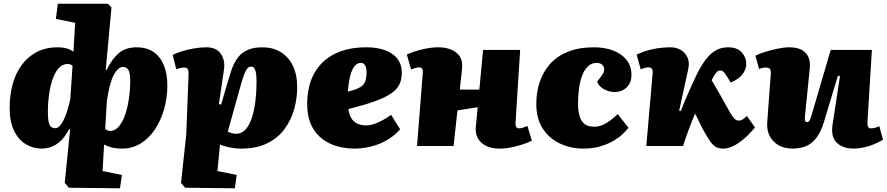

<svg xmlns="http://www.w3.org/2000/svg" viewBox="-20 -787 4780 1035"><path d="M550 -411 555 -410Q584 -470 621 -501Q658 -532 717 -532Q770 -532 806.5 -507.5Q843 -483 862.5 -437.5Q882 -392 882 -326Q882 -259 864.5 -198Q847 -137 815 -89Q783 -41 738 -13.5Q693 14 639 14Q602 14 579 7Q556 0 541 -8L533 135L637 156L627 228L351 225L329 199L358 -89L353 -91Q342 -70 327.5 -50.5Q313 -31 295 -17Q277 -3 254.5 5.5Q232 14 204 14Q159 14 119.5 -9.5Q80 -33 56 -81.5Q32 -130 32 -206Q32 -272 47.5 -330.5Q63 -389 95 -434Q127 -479 176 -505.5Q225 -532 292 -532Q318 -532 339 -526Q360 -520 376 -508L385 -664L281 -685L292 -767H561L581 -747ZM278 -96Q292 -96 305.5 -112Q319 -128 333 -163Q347 -198 359 -253L371 -432Q366 -437 359.5 -439.5Q353 -442 344 -442Q316 -442 295.5 -418.5Q275 -395 262.5 -357Q250 -319 244 -274.5Q238 -230 238 -187Q238 -149 242.5 -129Q247 -109 256 -102.5Q265 -96 278 -96ZM643 -426Q617 -426 594 -384.5Q571 -343 556 -242L547 -91Q553 -87 559.5 -84Q566 -81 574 -81Q600 -81 620.5 -105Q641 -129 654.5 -168Q668 -207 675 -256Q682 -305 682 -355Q682 -381 677.5 -396.5Q673 -412 664.5 -419Q656 -426 643 -426Z M996 -371Q998 -401 993.5 -412Q989 -423 973 -423Q964 -423 951 -420Q938 -417 930 -414L911 -491Q930 -501 960.5 -510.5Q991 -520 1025.5 -526Q1060 -532 1092 -532Q1147 -532 1171 -496.5Q1195 -461 1187 -409L1160 -226L1172 -223L1204 -333Q1215 -370 1226.5 -405.5Q1238 -441 1257 -469.5Q1276 -498 1309 -515Q1342 -532 1395 -532Q1450 -532 1492 -507Q1534 -482 1558 -434Q1582 -386 1582 -316Q1582 -256 1565.5 -197.5Q1549 -139 1513.5 -91Q1478 -43 1420.5 -14.5Q1363 14 1280 14Q1247 14 1216.5 7.5Q1186 1 1166 -8L1152 135L1256 156L1246 228L978 225L956 199L984 -63ZM1333 -428Q1326 -428 1320 -424.5Q1314 -421 1306.5 -408Q1299 -395 1290 -368Q1281 -341 1268 -293L1208 -78Q1220 -71 1232 -68.5Q1244 -66 1253 -66Q1283 -66 1304 -89.5Q1325 -113 1338 -153Q1351 -193 1357 -244Q1363 -295 1363 -348Q1363 -374 1360.5 -389.5Q1358 -405 1354 -413.5Q1350 -422 1344.5 -425Q1339 -428 1333 -428Z M1954 -532Q2042 -532 2094 -496.5Q2146 -461 2146 -395Q2146 -367 2137.5 -342.5Q2129 -318 2106.5 -297.5Q2084 -277 2043.5 -258.5Q2003 -240 1939 -221L1858 -199Q1863 -164 1877 -145Q1891 -126 1911 -118.5Q1931 -111 1951 -111Q1974 -111 1997.5 -119Q2021 -127 2044.5 -140Q2068 -153 2088 -168L2137 -90Q2111 -61 2080 -40.5Q2049 -20 2015.5 -8Q1982 4 1950.5 9Q1919 14 1893 14Q1818 14 1760 -12.5Q1702 -39 1669 -92Q1636 -145 1636 -225Q1636 -325 1675 -393.5Q1714 -462 1785 -497Q1856 -532 1954 -532ZM1956 -397Q1956 -417 1951.5 -428Q1947 -439 1940.5 -443.5Q1934 -448 1925 -448Q1908 -448 1894 -433.5Q1880 -419 1870 -385.5Q1860 -352 1855 -293L1887 -302Q1909 -309 1924.5 -318.5Q1940 -328 1948 -346.5Q1956 -365 1956 -397Z M2555 -209 2446 -192 2425 0H2228L2259 -392Q2261 -408 2256 -416Q2251 -424 2240 -424Q2232 -424 2221.5 -421Q2211 -418 2196 -413L2173 -493Q2184 -499 2212 -508.5Q2240 -518 2275.5 -525Q2311 -532 2344 -532Q2381 -532 2411 -520Q2441 -508 2457.5 -484.5Q2474 -461 2471 -423Q2469 -393 2465 -363.5Q2461 -334 2459 -304H2564L2584 -518H2784L2759 -126Q2758 -111 2763 -103Q2768 -95 2779 -95Q2787 -95 2798 -98.5Q2809 -102 2823 -108L2847 -29Q2836 -22 2807.5 -12Q2779 -2 2743.5 6Q2708 14 2672 14Q2611 14 2575.5 -17.5Q2540 -49 2545 -103Z M3183 -532Q3239 -532 3284.5 -515Q3330 -498 3357 -464.5Q3384 -431 3384 -382Q3384 -342 3358.5 -316.5Q3333 -291 3292 -291Q3266 -291 3238 -305Q3210 -319 3199 -346L3224 -380Q3238 -400 3237 -415Q3236 -430 3225 -439Q3214 -448 3197 -448Q3168 -448 3148 -428Q3128 -408 3116.5 -375Q3105 -342 3100.5 -304Q3096 -266 3096 -229Q3096 -191 3104 -162.5Q3112 -134 3130.5 -119Q3149 -104 3183 -104Q3210 -104 3232.5 -115Q3255 -126 3274.5 -141Q3294 -156 3310 -172L3368 -98Q3359 -86 3339.5 -67Q3320 -48 3290.5 -30Q3261 -12 3219.5 1Q3178 14 3125 14Q3057 14 2999 -13Q2941 -40 2906 -93.5Q2871 -147 2871 -227Q2871 -289 2889 -344Q2907 -399 2944.5 -441.5Q2982 -484 3041 -508Q3100 -532 3183 -532Z M3641 -190 3650 -189Q3658 -211 3668 -234Q3678 -257 3687.5 -279.5Q3697 -302 3706 -321.5Q3715 -341 3722 -356Q3745 -407 3770.5 -446.5Q3796 -486 3828.5 -509Q3861 -532 3904 -532Q3955 -532 3979 -504Q4003 -476 4003 -443Q4003 -413 3982.5 -386.5Q3962 -360 3919 -342L3902 -370Q3891 -389 3882 -398Q3873 -407 3862 -407Q3857 -407 3851 -404.5Q3845 -402 3840 -394Q3835 -387 3829 -378Q3823 -369 3816 -355Q3826 -338 3836.5 -320Q3847 -302 3858.5 -282.5Q3870 -263 3882 -240Q3899 -210 3910 -190Q3921 -170 3930 -158Q3939 -146 3946 -141.5Q3953 -137 3963 -137Q3974 -137 3984.5 -144Q3995 -151 4006 -162L4050 -100Q4014 -57 3982.5 -32Q3951 -7 3925.5 3.5Q3900 14 3880 14Q3858 14 3842 6.5Q3826 -1 3809.5 -23.5Q3793 -46 3769 -90Q3761 -105 3754.5 -118.5Q3748 -132 3741.5 -145.5Q3735 -159 3727 -175Q3716 -149 3704.5 -120Q3693 -91 3682.5 -60.5Q3672 -30 3662 0H3464L3498 -391Q3500 -406 3494.5 -415Q3489 -424 3478 -424Q3467 -424 3456 -421Q3445 -418 3434 -413L3412 -493Q3449 -510 3483.5 -518.5Q3518 -527 3546.5 -529.5Q3575 -532 3594 -532Q3627 -532 3651 -517Q3675 -502 3686.5 -476Q3698 -450 3690 -414Z M4052 -487Q4071 -497 4103.5 -507Q4136 -517 4171 -524.5Q4206 -532 4234 -532Q4294 -532 4322.5 -502.5Q4351 -473 4345 -417L4319 -158Q4318 -142 4320 -135.5Q4322 -129 4332 -129Q4338 -129 4342.5 -135.5Q4347 -142 4352 -157Q4357 -172 4364 -197L4458 -518H4680L4656 -126Q4655 -111 4660 -103Q4665 -95 4674 -95Q4686 -95 4698.5 -98.5Q4711 -102 4720 -107L4740 -34Q4726 -25 4707.5 -16.5Q4689 -8 4667.5 -1Q4646 6 4624 10Q4602 14 4582 14Q4522 14 4490 -18.5Q4458 -51 4468 -115L4508 -376L4497 -379L4422 -131Q4405 -75 4380.5 -43.5Q4356 -12 4324.5 1Q4293 14 4253 14Q4188 14 4149.5 -25.5Q4111 -65 4116 -129L4135 -388Q4137 -409 4129.5 -416Q4122 -423 4110 -423Q4102 -423 4093 -421.5Q4084 -420 4072 -415Z"/></svg>

Font: Literata 18pt Black
Style: Italic
Weight: 900
Italic angle: -2°
Designer: Latin by Veronika Burian and Jose Scaglione. Greek by Irene Vlachou. Cyrillic by Vera Evstafieva
Foundry: TypeTogether
Version: Version 3.103;gftools[0.9.29]